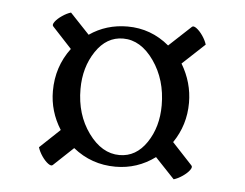

<svg xmlns="http://www.w3.org/2000/svg" viewBox="-38 -553 638 501"><g transform="rotate(5 280.5 -303.0)"><path d="M287.1 -148.4Q330.6 -148.4 358.2 -189.5Q385.7 -230.5 385.7 -287.1Q385.7 -354 351.3 -403.1Q316.9 -452.1 270.5 -452.1Q227.1 -452.1 199 -410.2Q170.9 -368.2 170.9 -311.5Q170.9 -244.6 205.8 -196.5Q240.7 -148.4 287.1 -148.4ZM388.7 -444.3 446.3 -498Q450.2 -502 458.5 -495.8Q466.8 -489.7 474.9 -478Q482.9 -466.3 486.3 -455.1L427.7 -400.4Q456.1 -353 456.1 -299.8Q456.1 -241.7 423.8 -194.3L476.6 -137.7Q480.5 -133.8 474.4 -125.5Q468.3 -117.2 456.5 -109.1Q444.8 -101.1 433.6 -97.7L382.8 -151.4Q336.4 -117.2 279.3 -117.2Q216.3 -117.2 168 -156.2L116.2 -107.4Q112.3 -103.5 104 -109.6Q95.7 -115.7 87.6 -127.4Q79.6 -139.2 76.2 -150.4L128.9 -200.2Q99.6 -246.6 99.6 -299.8Q99.6 -363.8 136.7 -413.1L85.9 -467.8Q82 -471.7 88.1 -480Q94.2 -488.3 106 -496.3Q117.7 -504.4 128.9 -507.8L179.7 -454.1Q223.6 -484.4 279.3 -484.4Q340.8 -484.4 388.7 -444.3Z"/></g></svg>

Font: Amiri
Style: Regular
Weight: 400
Designer: Khaled Hosny
Version: Version 000.108